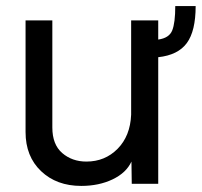

<svg xmlns="http://www.w3.org/2000/svg" viewBox="-20 -599 663 631"><path d="M247 12Q166 12 115 -36.5Q64 -85 64 -165V-532H152V-180Q152 -124 184.5 -96Q217 -68 264 -68Q325 -68 366.5 -110Q408 -152 411 -222V-532H500V-469Q536 -474 546 -499Q556 -524 556 -579H623Q623 -497 594 -457.5Q565 -418 500 -411V5H413L412 -68Q395 -31 350 -9.5Q305 12 247 12Z"/></svg>

Font: LXGW 975 Gothic SC
Style: Regular
Weight: 400
Version: Version 2.01;February 25, 2021